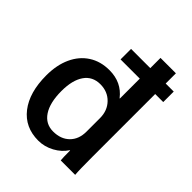

<svg xmlns="http://www.w3.org/2000/svg" viewBox="-210 -864 996 996"><g transform="rotate(45 288.5 -366.0)"><path d="M498 -590V-131Q498 -30 501 0H395Q393 -20 393 -71H391Q368 -35 326.5 -12.5Q285 10 240 10Q142 10 86 -62Q30 -134 30 -259Q30 -335 56 -391.5Q82 -448 130 -479Q178 -510 243 -510Q332 -510 383 -444H385V-590H244V-667H385V-742H498V-667H557V-590ZM384 -299Q384 -354 349.5 -389.5Q315 -425 261 -425Q204 -425 173.5 -381Q143 -337 143 -257Q143 -172 174 -125Q205 -78 261 -78Q317 -78 350.5 -111Q384 -144 384 -200Z"/></g></svg>

Font: Sarabun SemiBold
Style: Regular
Weight: 600
Designer: Suppakit Chalermlarp | Katatrad Co.,Ltd.
Foundry: Cadson Demak Co.,Ltd.
Version: Version 1.000; ttfautohint (v1.6)